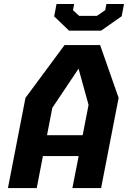

<svg xmlns="http://www.w3.org/2000/svg" viewBox="-20 -960 660 980"><path d="M20.5 0H167.5L199 -163.5H381.5L349.5 0H496L585.5 -460.5L491 -730H309.5L110 -460.5ZM220 -270 247 -409.5 381 -609.5 432 -424.5 402 -270ZM256.5 -876.5 332.5 -803.5H496L601 -877L613 -939.5H523L517 -908L474.5 -879H384L352.5 -908L358.5 -939.5H268.5Z"/></svg>

Font: Monaspace Krypton
Style: Bold Italic
Weight: 700
Italic angle: -11°
Designer: Riley Cran & the Lettermatic Team
Foundry: Lettermatic
Version: Version 1.101 (Monaspace Krypton)